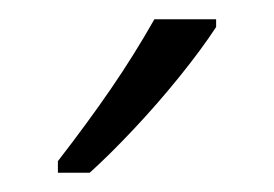

<svg xmlns="http://www.w3.org/2000/svg" viewBox="-20 -785 284 199"><path d="M204 -757Q189 -734 166 -705.5Q143 -677 118 -650.5Q93 -624 73 -606H40V-618Q71 -658 95 -693Q119 -728 140 -765H204Z"/></svg>

Font: Noto Sans Sinhala UI ExtraCondensed Light
Style: Regular
Weight: 300
Width: 2
Designer: Jelle Bosma - Monotype Design Team
Foundry: Monotype Imaging Inc.
Version: Version 2.006; ttfautohint (v1.8.4.7-5d5b)